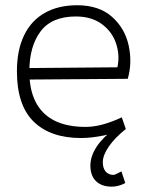

<svg xmlns="http://www.w3.org/2000/svg" viewBox="-20 -510 545 725"><path d="M402.3 194.8Q363.8 194.8 342.5 174.1Q321.3 153.3 321.3 115.2Q321.3 80.1 345 43.9Q368.7 7.8 412.1 -22.9H455.1Q413.6 10.3 390.9 43.2Q368.2 76.2 368.2 102.5Q368.2 125 378.9 137.7Q389.6 150.4 409.2 150.4Q413.6 150.4 438.5 137.2L453.1 181.2Q427.2 194.8 402.3 194.8ZM286.1 11.2Q170.9 11.2 107.4 -50.5Q43.9 -112.3 43.9 -240.7Q43.9 -320.8 71 -376.7Q98.1 -432.6 149.2 -461.4Q200.2 -490.2 271.5 -490.2Q353.5 -490.2 402.6 -446.8Q451.7 -403.3 465.8 -338.4Q480 -273.4 462.4 -212.4L68.4 -209.5L72.8 -252.9L423.3 -255.9Q433.1 -300.3 418.7 -344.7Q404.3 -389.2 365.7 -418.2Q327.1 -447.3 268.1 -447.8Q175.8 -448.2 133.3 -391.6Q90.8 -335 90.8 -240.2Q90.8 -171.4 114.7 -124.8Q138.7 -78.1 186 -54.4Q233.4 -30.8 303.2 -30.8Q333 -30.8 366.5 -39.6Q399.9 -48.3 439.9 -66.9L455.1 -22.9Q419.9 -8.3 372.3 1.5Q324.7 11.2 286.1 11.2Z"/></svg>

Font: DavidDev Light
Style: Regular
Weight: 300
Designer: David.dev
Foundry: David.dev
Version: Version 1.001;FEAKit 1.0